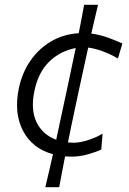

<svg xmlns="http://www.w3.org/2000/svg" viewBox="-20 -644 537 801"><path d="M169 137Q177.5 101.5 185.5 67.2Q193.5 33 201 -0.5Q114.5 -24.5 76 -98.2Q37.5 -172 58.5 -275Q72 -340 106.8 -390.5Q141.5 -441 193 -471.2Q244.5 -501.5 308.5 -505.5Q314 -534.5 319.8 -564Q325.5 -593.5 331 -624H389Q381.5 -593 374.5 -563Q367.5 -533 361 -504Q397.5 -499 431.8 -486.5Q466 -474 490.5 -462.5L472 -400Q438.5 -419.5 405.8 -431Q373 -442.5 348 -445.5Q339.5 -408 331.5 -370.2Q323.5 -332.5 315 -294.5L293 -192Q285.5 -156.5 278 -121Q270.5 -85.5 263.5 -50Q275 -49 287.5 -48.5Q315.5 -49 348.5 -59.8Q381.5 -70.5 408 -86.5L402.5 -20Q382.5 -10.5 347.8 -0.5Q313 9.5 279.5 9.5Q265 9.5 251.5 8.5Q245.5 40 239.2 72Q233 104 227 137ZM124 -266.5Q107 -187.5 132.2 -134.8Q157.5 -82 214.5 -61Q221.5 -94 228.5 -126.8Q235.5 -159.5 242.5 -192L264.5 -294.5Q272.5 -332 280.2 -369Q288 -406 296 -443.5Q232.5 -432 186.5 -388Q140.5 -344 124 -266.5Z"/></svg>

Font: Commissioner Flair Light
Style: Italic
Weight: 300
Italic angle: -12°
Designer: Kostas Bartsokas
Foundry: Kostas Bartsokas
Version: Version 1.000; ttfautohint (v1.8.3)